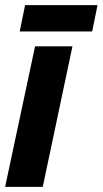

<svg xmlns="http://www.w3.org/2000/svg" viewBox="-22 -730 401 750"><path d="M-2 0 115 -549H261L145 0ZM55 -607 76 -710H359L338 -607Z"/></svg>

Font: Noto Sans Condensed ExtraBold
Style: Italic
Weight: 800
Width: 3
Italic angle: -12°
Designer: Monotype Design Team
Foundry: Monotype Imaging Inc.
Version: Version 2.013; ttfautohint (v1.8.4.7-5d5b)